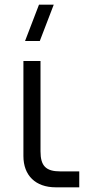

<svg xmlns="http://www.w3.org/2000/svg" viewBox="-20 -800 395 820"><path d="M150 -625 209.5 -780H146.5L87 -625ZM318.5 -68H237.5C176 -68 153 -91.5 153 -153.5V-539.5H80V-133.5C80 -50.5 132 0 218 0H318.5Z"/></svg>

Font: Vela Sans
Style: Regular
Weight: 400
Designer: Principal design: Mikhail Sharanda - project Manrope.
Design modification: Ravid Balaliev
Foundry: Mikhail Sharanda
Version: Version 1.001